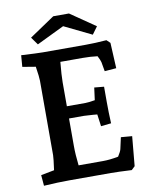

<svg xmlns="http://www.w3.org/2000/svg" viewBox="-96 -959 831 1036"><g transform="rotate(-10 319.5 -441.0)"><path d="M55 -54 128 -68Q137 -133 137 -149V-557Q137 -577 128 -635L56 -647L61 -710Q151 -705 179 -705H414Q465 -705 528 -710L547 -692L554 -552L490 -547L481 -598Q479 -608 466 -633Q428 -638 386 -638H263Q256 -565 256 -527V-396H358Q374 -396 410 -402L419 -470L472 -465V-381Q472 -324 475 -264L419 -258L410 -324L388 -326L338 -329H256V-179Q256 -131 263 -71H397Q434 -71 481 -80Q497 -105 500 -118L514 -181L575 -176L560 -14L541 4Q465 0 427 0H201Q138 0 60 5ZM311 -825 160 -752 130 -794 268 -887H354L491 -793L461 -752Z"/></g></svg>

Font: Andada Pro
Style: Bold
Weight: 700
Designer: Carolina Giovagnoli
Foundry: Huerta Tipografica
Version: Version 3.005; ttfautohint (v1.8.4)